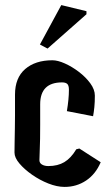

<svg xmlns="http://www.w3.org/2000/svg" viewBox="-20 -739 428 755"><path d="M292 -155 376 -101Q356 -54 318.5 -29Q281 -4 234 -4Q204 -4 170 -17.5Q136 -31 106 -52Q76 -73 56.5 -96Q37 -119 37 -139Q37 -152 37.5 -179Q38 -206 38.5 -235.5Q39 -265 39 -285V-367Q39 -433 79 -467.5Q119 -502 186 -502Q207 -502 235 -489.5Q263 -477 290 -456.5Q317 -436 335 -411.5Q353 -387 353 -363Q353 -337 351 -317.5Q349 -298 346 -282L243 -302Q251 -350 251 -386Q251 -403 244.5 -409Q238 -415 224 -415Q138 -415 138 -329V-249Q138 -185 136.5 -155.5Q135 -126 135 -109Q135 -98 145 -92Q155 -86 170 -86Q207 -86 233 -101.5Q259 -117 280 -152ZM320 -683 167 -548 137 -564 221 -719 320 -695Z"/></svg>

Font: Jaini Purva
Style: Regular
Weight: 400
Designer: Maithili Shingre, Girish Dalvi (Devanagari), Taresh Vohra (Latin)
Foundry: Ek Type
Version: Version 2.000; ttfautohint (v1.8.4.7-5d5b)